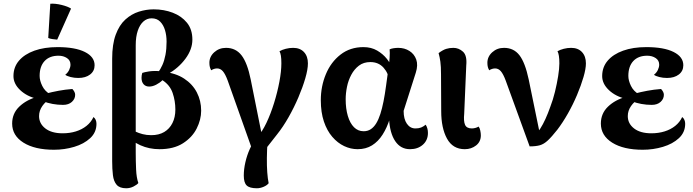

<svg xmlns="http://www.w3.org/2000/svg" viewBox="-20 -783 3705 1027"><path d="M269 18Q166 18 105.5 -20Q45 -58 45 -122Q45 -176 83 -212.5Q121 -249 181 -266L180 -254Q124 -267 88 -301Q52 -335 52 -376Q52 -424 81.5 -458.5Q111 -493 164 -512Q217 -531 288 -531Q382 -531 434 -505Q486 -479 486 -434Q486 -403 462 -384.5Q438 -366 399 -366Q377 -366 357.5 -371Q338 -376 329 -383Q343 -394 350 -409Q357 -424 357 -437Q357 -460 338 -472.5Q319 -485 293 -485Q245 -485 218.5 -456.5Q192 -428 192 -377Q192 -352 206 -323.5Q220 -295 248 -279L246 -251Q224 -241 206.5 -216Q189 -191 189 -162Q189 -122 222.5 -96Q256 -70 315 -70Q353 -70 385.5 -80Q418 -90 442.5 -109.5Q467 -129 480 -157Q488 -151 492 -141.5Q496 -132 496 -121Q496 -75 462.5 -44Q429 -13 377 2.5Q325 18 269 18ZM317 -222Q289 -222 261.5 -227Q234 -232 209 -242L228 -283Q259 -291 293.5 -297.5Q328 -304 367 -307Q382 -291 382 -276Q382 -254 364.5 -238Q347 -222 317 -222ZM286 -571Q274 -572 260 -574Q246 -576 238 -580L249 -763Q276 -765 310 -756.5Q344 -748 360 -737Z M655 224Q620 224 604 205.5Q588 187 584 154Q580 121 580 79V-469Q580 -546 599 -597.5Q618 -649 650.5 -678.5Q683 -708 722.5 -720.5Q762 -733 802 -733Q857 -733 904 -715Q951 -697 980 -661.5Q1009 -626 1009 -571Q1009 -519 972 -469Q935 -419 877 -386L826 -396Q838 -412 848.5 -435Q859 -458 865 -489.5Q871 -521 871 -560Q871 -594 862.5 -622Q854 -650 836.5 -667.5Q819 -685 791 -685Q766 -685 747 -668Q728 -651 717 -619Q706 -587 706 -541V33Q706 79 708 123.5Q710 168 720 196Q713 205 694.5 214.5Q676 224 655 224ZM833 15Q778 15 731 -6Q684 -27 661 -60L675 -95Q688 -87 705 -79Q722 -71 743 -65.5Q764 -60 789 -60Q830 -60 858.5 -77Q887 -94 902.5 -125Q918 -156 918 -197Q918 -243 903.5 -285.5Q889 -328 849 -354Q835 -340 815.5 -330Q796 -320 778 -320Q759 -320 748 -332.5Q737 -345 737 -367Q737 -373 738 -380Q739 -387 741 -393Q752 -397 777 -401Q802 -405 840 -402L854 -399Q920 -392 965 -362.5Q1010 -333 1033 -288.5Q1056 -244 1056 -191Q1056 -143 1032 -95.5Q1008 -48 958.5 -16.5Q909 15 833 15Z M1393 24 1330 20 1198 -352Q1185 -387 1172 -402Q1159 -417 1141 -417Q1134 -417 1125.5 -414.5Q1117 -412 1110 -407Q1105 -415 1102.5 -424.5Q1100 -434 1100 -447Q1100 -480 1126 -503.5Q1152 -527 1189 -527Q1241 -527 1272 -487Q1303 -447 1321 -358L1383 -49L1356 -50Q1382 -77 1405 -125.5Q1428 -174 1446 -232Q1464 -290 1474.5 -346Q1485 -402 1485 -444Q1485 -470 1482.5 -485Q1480 -500 1475 -509Q1489 -517 1508.5 -522Q1528 -527 1548 -527Q1585 -527 1606 -504.5Q1627 -482 1627 -444Q1627 -412 1613 -364Q1599 -316 1576 -262Q1553 -208 1523.5 -156Q1494 -104 1462 -64ZM1354 224Q1315 224 1299.5 209Q1284 194 1284 156Q1284 122 1292.5 85Q1301 48 1315.5 15.5Q1330 -17 1348 -39L1411 -26Q1408 20 1407.5 62Q1407 104 1409.5 138.5Q1412 173 1417 197Q1409 208 1390.5 216Q1372 224 1354 224Z M1893 15Q1856 15 1821 -1.5Q1786 -18 1757.5 -51Q1729 -84 1712.5 -133Q1696 -182 1696 -247Q1696 -321 1723 -386Q1750 -451 1801.5 -491Q1853 -531 1924 -531Q1966 -531 1997.5 -512.5Q2029 -494 2049.5 -468Q2070 -442 2077 -417L2060 -352Q2059 -390 2032 -420.5Q2005 -451 1961 -451Q1925 -451 1900 -432Q1875 -413 1859 -383Q1843 -353 1836 -318.5Q1829 -284 1829 -252Q1829 -202 1840.5 -163Q1852 -124 1873.5 -102.5Q1895 -81 1925 -81Q1947 -81 1963.5 -92Q1980 -103 1992.5 -123.5Q2005 -144 2014.5 -173.5Q2024 -203 2031.5 -241Q2039 -279 2045 -324L2057 -412Q2062 -444 2064 -473Q2066 -502 2064 -519Q2072 -523 2085 -525Q2098 -527 2110 -527Q2144 -527 2170 -510.5Q2196 -494 2206.5 -464.5Q2217 -435 2204 -394L2139 -190Q2139 -146 2156.5 -121Q2174 -96 2202 -96Q2220 -96 2232.5 -101Q2245 -106 2257 -116Q2269 -97 2269 -72Q2269 -33 2242 -9Q2215 15 2173 15Q2123 15 2094 -28Q2065 -71 2061 -148H2065Q2050 -100 2026.5 -63Q2003 -26 1970 -5.5Q1937 15 1893 15Z M2466 15Q2402 15 2371 -41.5Q2340 -98 2340 -189L2339 -385Q2339 -428 2335.5 -453Q2332 -478 2326 -499Q2349 -516 2366.5 -521.5Q2384 -527 2405 -527Q2434 -527 2456.5 -506.5Q2479 -486 2474 -433L2463 -175Q2459 -135 2467.5 -115.5Q2476 -96 2504 -96Q2512 -96 2522 -98.5Q2532 -101 2540 -106Q2546 -99 2549 -84.5Q2552 -70 2552 -59Q2552 -25 2526.5 -5Q2501 15 2466 15Z M2813 0 2685 -352Q2672 -387 2659 -402Q2646 -417 2628 -417Q2621 -417 2612.5 -414.5Q2604 -412 2597 -407Q2592 -415 2589.5 -424.5Q2587 -434 2587 -447Q2587 -480 2613 -503.5Q2639 -527 2676 -527Q2728 -527 2758.5 -487.5Q2789 -448 2808 -358L2871 -51L2843 -60Q2857 -75 2870.5 -96Q2884 -117 2897.5 -146.5Q2911 -176 2924 -213Q2938 -249 2948.5 -292Q2959 -335 2965.5 -375.5Q2972 -416 2972 -444Q2972 -468 2969.5 -484Q2967 -500 2962 -509Q2976 -517 2995.5 -522Q3015 -527 3035 -527Q3072 -527 3093 -504.5Q3114 -482 3114 -444Q3114 -415 3101 -370.5Q3088 -326 3066.5 -275Q3045 -224 3017.5 -175.5Q2990 -127 2961 -89Q2931 -51 2910 -31.5Q2889 -12 2867.5 -6Q2846 0 2813 0Z M3418 18Q3315 18 3254.5 -20Q3194 -58 3194 -122Q3194 -176 3232 -212.5Q3270 -249 3330 -266L3329 -254Q3273 -267 3237 -301Q3201 -335 3201 -376Q3201 -424 3230.5 -458.5Q3260 -493 3313 -512Q3366 -531 3437 -531Q3531 -531 3583 -505Q3635 -479 3635 -434Q3635 -403 3611 -384.5Q3587 -366 3548 -366Q3526 -366 3506.5 -371Q3487 -376 3478 -383Q3492 -394 3499 -409Q3506 -424 3506 -437Q3506 -460 3487 -472.5Q3468 -485 3442 -485Q3394 -485 3367.5 -456.5Q3341 -428 3341 -377Q3341 -352 3355 -323.5Q3369 -295 3397 -279L3395 -251Q3373 -241 3355.5 -216Q3338 -191 3338 -162Q3338 -122 3371.5 -96Q3405 -70 3464 -70Q3502 -70 3534.5 -80Q3567 -90 3591.5 -109.5Q3616 -129 3629 -157Q3637 -151 3641 -141.5Q3645 -132 3645 -121Q3645 -75 3611.5 -44Q3578 -13 3526 2.5Q3474 18 3418 18ZM3466 -222Q3438 -222 3410.5 -227Q3383 -232 3358 -242L3377 -283Q3408 -291 3442.5 -297.5Q3477 -304 3516 -307Q3531 -291 3531 -276Q3531 -254 3513.5 -238Q3496 -222 3466 -222Z"/></svg>

Font: Arima Thin
Style: Bold
Weight: 700
Version: Version 1.100